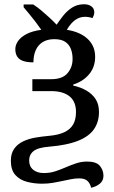

<svg xmlns="http://www.w3.org/2000/svg" viewBox="-20 -681 537 902"><path d="M408 201Q404 182 391.5 169.5Q379 157 352 157Q333 157 313 161Q293 165 272 169.5Q251 174 228 178Q205 182 177 182Q142 182 108 173.5Q74 165 52.5 141.5Q31 118 31 74Q31 40 46.5 18Q62 -4 88 -16.5Q114 -29 146 -34.5Q178 -40 212 -43Q255 -47 282.5 -60Q310 -73 323.5 -96Q337 -119 337 -155Q337 -204 306.5 -228.5Q276 -253 220 -253H132V-309H221Q273 -309 297 -337Q321 -365 321 -404Q321 -430 313 -451Q305 -472 286.5 -484.5Q268 -497 235 -497Q203 -497 181 -483.5Q159 -470 148 -445.5Q137 -421 137 -388Q108 -388 89 -394.5Q70 -401 61 -415Q52 -429 52 -450Q52 -470 65 -488.5Q78 -507 104.5 -521Q131 -535 174 -541Q161 -560 146 -579.5Q131 -599 116.5 -616.5Q102 -634 91 -647V-660H136Q155 -648 174.5 -631.5Q194 -615 212.5 -598Q231 -581 246 -565Q260 -586 277.5 -608Q295 -630 319 -645.5Q343 -661 375 -661Q396 -661 409.5 -651Q423 -641 423 -623Q423 -617 421 -610.5Q419 -604 415 -596Q406 -599 397 -600.5Q388 -602 380 -602Q360 -602 344 -593.5Q328 -585 315.5 -571Q303 -557 294 -541Q357 -531 392 -498Q427 -465 427 -414Q427 -366 398.5 -332Q370 -298 324 -284V-279Q360 -271 387 -255Q414 -239 429.5 -215Q445 -191 445 -155Q445 -108 421.5 -74Q398 -40 346.5 -19.5Q295 1 212 8Q159 12 138 28.5Q117 45 117 73Q117 101 136 116.5Q155 132 186 132Q215 132 240.5 123.5Q266 115 289 105Q312 95 337 86.5Q362 78 390 78Q432 78 449 98Q466 118 466 145Q466 168 449 182Q432 196 408 201Z"/></svg>

Font: ET Text
Style: Regular
Weight: 470
Designer: Monotype Design Team
Foundry: Monotype Imaging Inc.
Version: Version 2.009